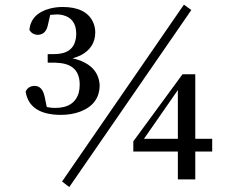

<svg xmlns="http://www.w3.org/2000/svg" viewBox="-20 -755 995 808"><path d="M191.4 -692.4 181.6 -650.4Q173.8 -609.4 138.7 -608.4Q114.3 -609.4 103.5 -629.9Q111.3 -698.2 189.5 -718.8Q214.8 -725.6 243.2 -725.6Q339.8 -725.6 370.1 -665Q380.9 -643.6 380.9 -619.1Q380.9 -554.7 320.3 -522.5Q303.7 -514.6 285.2 -509.8Q393.6 -484.4 399.4 -397.5Q399.4 -316.4 317.4 -285.2Q280.3 -271.5 235.4 -271.5Q103.5 -272.5 87.9 -369.1Q97.7 -392.6 125 -393.6Q157.2 -393.6 167 -351.6Q168 -349.6 168 -347.7L176.8 -304.7Q193.4 -300.8 211.9 -300.8Q293 -300.8 311.5 -365.2Q315.4 -380.9 315.4 -398.4Q315.4 -483.4 227.5 -490.2Q219.7 -491.2 211.9 -491.2H180.7V-527.3H208Q287.1 -527.3 298.8 -590.8Q300.8 -601.6 300.8 -612.3Q300.8 -677.7 244.1 -691.4Q232.4 -694.3 219.7 -694.3Q211.9 -694.3 191.4 -692.4ZM753.9 -735.4 785.2 -712.9 271.5 32.2 241.2 8.8ZM585.9 -170.9H728.5V-376ZM873 -170.9V-117.2H801.8V0H728.5V-117.2H541V-160.2L748 -442.4H801.8V-170.9Z"/></svg>

Font: GenYoMin JP SemiBold
Style: Regular
Weight: 600
Version: Version 1.001;PS 1;hotconv 16.6.51;makeotf.lib2.5.65220 DEVE